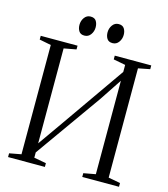

<svg xmlns="http://www.w3.org/2000/svg" viewBox="-132 -1033 993 1136"><g transform="rotate(15 364.0 -465.0)"><path d="M24.5 0V-23L97 -36.5V-706L25.5 -720V-743H251V-720L175.5 -706V-124.5L279 -271.5L552.5 -663V-706L479 -720V-743H702.5V-720L631 -706V-36.5L704 -23V0H479V-23L552.5 -36.5V-609L463 -474L175.5 -69V-36.5L250 -23V0ZM273.5 -811Q250.5 -811 240.2 -827Q230 -843 230 -865.5Q230 -890.5 244.2 -910Q258.5 -929.5 281.5 -929.5H282.5Q306.5 -929.5 316.5 -913.5Q326.5 -897.5 326.5 -875Q326.5 -850 312.2 -830.5Q298 -811 274.5 -811ZM446 -811Q422.5 -811 412.2 -827Q402 -843 402 -865.5Q402 -890.5 416.2 -910Q430.5 -929.5 453.5 -929.5H454.5Q478 -929.5 488.2 -913.5Q498.5 -897.5 498.5 -875Q498.5 -850 484.2 -830.5Q470 -811 447 -811Z"/></g></svg>

Font: Merriweather 120pt Light
Style: Regular
Weight: 300
Version: Version 2.100